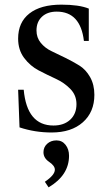

<svg xmlns="http://www.w3.org/2000/svg" viewBox="-20 -560 475 826"><path d="M244 -540Q320 -540 362 -523V-384H341Q326 -510 224 -510Q184 -510 160.5 -488Q137 -466 137 -429Q137 -398 155.5 -375.5Q174 -353 201.5 -340Q229 -327 261.5 -311Q294 -295 321.5 -278Q349 -261 367.5 -228.5Q386 -196 386 -152Q386 -78 336.5 -34Q287 10 202 10Q130 10 64 -12L58 -174H82Q96 -20 210 -20Q255 -20 282 -45Q309 -70 309 -112Q309 -150 283 -177Q257 -204 220 -221Q183 -238 146.5 -257Q110 -276 84 -310.5Q58 -345 58 -394Q58 -464 106.5 -502Q155 -540 244 -540ZM189 246 173 222Q216 193 216 170Q216 153 191.5 136.5Q167 120 167 95Q167 73 183 58.5Q199 44 223 44Q247 44 262 63Q277 82 277 110Q277 194 189 246Z"/></svg>

Font: Libre Caslon Text
Style: Regular
Weight: 400
Designer: Pablo Impallari, Rodrigo Fuenzalida
Foundry: Pablo Impallari, Rodrigo Fuenzalida
Version: Version 1.002